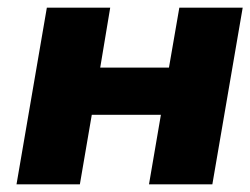

<svg xmlns="http://www.w3.org/2000/svg" viewBox="-20 -480 652 500"><path d="M102 -460H267L241 -304H420L447 -460H612L533 0H368L399 -181H219L188 0H23Z"/></svg>

Font: Jost* Heavy
Style: Italic
Weight: 800
Italic angle: -10°
Version: Version 3.7